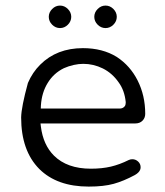

<svg xmlns="http://www.w3.org/2000/svg" viewBox="-20 -672 593 692"><path d="M433.1 -304.7Q433.1 -303.7 433.1 -301Q433.1 -298.3 432.1 -294.2Q431.2 -290 427.2 -286.6Q421.4 -280.8 411.1 -280.8H127L127.4 -291.5Q130.4 -338.4 151.9 -373Q173.3 -408.2 210.4 -426.3Q226.6 -433.6 246.1 -438Q263.7 -441.9 280.3 -441.9Q316.9 -441.9 350.6 -425.3Q384.8 -408.2 407.7 -375Q428.7 -346.7 433.1 -304.7ZM486.8 -69.3Q486.8 -81.5 477.8 -89.8Q468.8 -98.1 457 -98.1Q449.7 -98.1 443.8 -95.2Q411.6 -79.1 379.6 -71.5Q347.7 -64 307.6 -64Q221.7 -64 174.3 -111.3Q135.7 -149.9 127.4 -215.3L126 -227.1H467.8Q483.9 -227.1 493.7 -237.1Q503.4 -247.1 503.4 -261.7Q503.4 -327.6 476.1 -381.8Q449.2 -435.1 400.9 -466.8Q349.6 -498.5 278.8 -498.5Q184.6 -498.5 125 -439Q97.2 -411.6 80.6 -373Q57.1 -287.1 56.2 -249Q56.2 -128.9 121.6 -63Q185.5 0.5 299.8 0.5Q354 0.5 389.9 -9.5Q425.8 -19.5 465.8 -41Q480.5 -49.3 484.9 -59.6Q486.8 -64 486.8 -69.3ZM332 -583Q344.2 -570.8 360.4 -570.8Q376.5 -570.8 388.7 -583Q400.9 -595.2 400.9 -611.3Q400.9 -627.4 388.7 -639.6Q376.5 -651.9 360.4 -651.9Q344.2 -651.9 332 -639.6Q319.8 -627.4 319.8 -611.3Q319.8 -595.2 332 -583ZM168 -583Q180.2 -570.8 196.3 -570.8Q212.4 -570.8 224.6 -583Q236.8 -595.2 236.8 -611.3Q236.8 -627.4 224.6 -639.6Q212.4 -651.9 196.3 -651.9Q180.2 -651.9 168 -639.6Q155.8 -627.4 155.8 -611.3Q155.8 -595.2 168 -583Z"/></svg>

Font: YuPearl-ExtraLight
Style: ExtraLight
Weight: 200
Designer: Max Yao
Foundry: Max-Everyday
Version: Version 1.011; ttfautohint (v1.8.3)